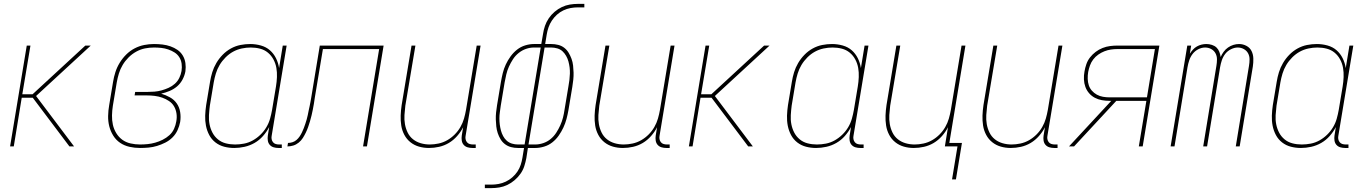

<svg xmlns="http://www.w3.org/2000/svg" viewBox="-20 -755 7040 990"><path d="M338 0 149 -251H92L51 0H32L118 -520H137L95 -269H148L420 -520H448L166 -260L362 0Z M702 8Q674 8 647.5 2Q621 -4 599.5 -18.5Q578 -33 564 -55.5Q550 -78 543.5 -103.5Q537 -129 537.5 -157Q538 -185 543 -213L563 -333Q567 -358 575 -383Q583 -408 597 -431Q611 -454 630.5 -473.5Q650 -493 674 -505.5Q698 -518 723.5 -523Q749 -528 774 -528Q796 -528 817.5 -525.5Q839 -523 859 -516Q879 -509 895.5 -497.5Q912 -486 922.5 -468.5Q933 -451 936 -430Q939 -409 936 -387Q932 -365 921 -344.5Q910 -324 893 -309.5Q876 -295 854.5 -286Q833 -277 811 -272Q835 -265 856.5 -253Q878 -241 891.5 -221.5Q905 -202 909 -177Q913 -152 909 -126Q905 -105 895.5 -84Q886 -63 869.5 -46.5Q853 -30 832 -19.5Q811 -9 789.5 -2.5Q768 4 746 6Q724 8 702 8ZM702 -10Q722 -10 741.5 -12Q761 -14 780.5 -19.5Q800 -25 819 -34.5Q838 -44 853.5 -58Q869 -72 877.5 -91Q886 -110 889 -129Q893 -150 890 -170Q887 -190 877.5 -206.5Q868 -223 851.5 -234Q835 -245 816.5 -251.5Q798 -258 778 -260.5Q758 -263 737 -263H674L677 -281H740Q758 -281 776.5 -282.5Q795 -284 813 -289Q831 -294 849 -302Q867 -310 881.5 -323Q896 -336 904.5 -353.5Q913 -371 916 -389Q919 -408 916.5 -426.5Q914 -445 904.5 -460Q895 -475 880 -484.5Q865 -494 847.5 -500Q830 -506 811.5 -508Q793 -510 774 -510Q751 -510 728 -505.5Q705 -501 683 -489Q661 -477 643 -459Q625 -441 612.5 -420Q600 -399 593 -376Q586 -353 582 -330L562 -210Q558 -185 557.5 -160Q557 -135 562 -112Q567 -89 579.5 -68.5Q592 -48 610.5 -34.5Q629 -21 653 -15.5Q677 -10 702 -10Z M1188 8Q1161 8 1136 1.5Q1111 -5 1091 -20.5Q1071 -36 1059 -58.5Q1047 -81 1042 -106.5Q1037 -132 1038 -159Q1039 -186 1043 -213L1063 -333Q1067 -358 1074.5 -382.5Q1082 -407 1095.5 -430Q1109 -453 1128 -472.5Q1147 -492 1170.5 -505Q1194 -518 1219.5 -523Q1245 -528 1270 -528Q1298 -528 1325 -520.5Q1352 -513 1371.5 -496Q1391 -479 1403 -455Q1415 -431 1419 -404L1438 -520H1458L1381 -56Q1379 -47 1380.5 -38Q1382 -29 1387.5 -22Q1393 -15 1401.5 -12.5Q1410 -10 1419 -10H1433V8H1416Q1403 8 1391 4.5Q1379 1 1371 -8Q1363 -17 1361 -30Q1359 -43 1361 -56L1368 -100Q1355 -75 1336 -53.5Q1317 -32 1292.5 -18Q1268 -4 1241 2Q1214 8 1188 8ZM1192 -10Q1215 -10 1238.5 -14.5Q1262 -19 1283.5 -31Q1305 -43 1323 -60.5Q1341 -78 1353.5 -99Q1366 -120 1372.5 -143Q1379 -166 1383 -189L1403 -309Q1407 -333 1408 -357.5Q1409 -382 1405 -405Q1401 -428 1390 -448.5Q1379 -469 1361.5 -483.5Q1344 -498 1321 -504Q1298 -510 1273 -510Q1250 -510 1226.5 -505Q1203 -500 1182 -488.5Q1161 -477 1143 -459Q1125 -441 1112.5 -420Q1100 -399 1093 -376Q1086 -353 1082 -330L1062 -210Q1059 -186 1057.5 -161.5Q1056 -137 1060.5 -114Q1065 -91 1075.5 -71Q1086 -51 1103.5 -36.5Q1121 -22 1144 -16Q1167 -10 1192 -10Z M1462 0 1465 -18Q1476 -18 1487.5 -21.5Q1499 -25 1508.5 -33Q1518 -41 1525 -51.5Q1532 -62 1537 -72.5Q1542 -83 1546.5 -94.5Q1551 -106 1554.5 -117Q1558 -128 1561.5 -139.5Q1565 -151 1567 -162Q1569 -173 1571.5 -184.5Q1574 -196 1576.5 -207.5Q1579 -219 1581 -230.5Q1583 -242 1585 -253L1629 -520H1958L1872 0H1852L1935 -502H1645L1603 -250Q1601 -235 1598.5 -220Q1596 -205 1593 -190Q1590 -175 1586.5 -160Q1583 -145 1578.5 -130Q1574 -115 1569 -100.5Q1564 -86 1557 -71.5Q1550 -57 1541.5 -43.5Q1533 -30 1520 -19.5Q1507 -9 1492 -4.5Q1477 0 1462 0Z M2192 8Q2165 8 2140.5 1Q2116 -6 2096.5 -21.5Q2077 -37 2065 -59.5Q2053 -82 2049 -107.5Q2045 -133 2046 -159.5Q2047 -186 2051 -213L2102 -520H2122L2070 -210Q2067 -186 2065.5 -162Q2064 -138 2068 -115Q2072 -92 2082 -71.5Q2092 -51 2109.5 -37Q2127 -23 2149.5 -16.5Q2172 -10 2196 -10Q2218 -10 2241.5 -15Q2265 -20 2286 -32Q2307 -44 2324.5 -61.5Q2342 -79 2354 -100Q2366 -121 2372.5 -143.5Q2379 -166 2383 -189L2438 -520H2458L2381 -56Q2379 -47 2380.5 -38Q2382 -29 2387.5 -22Q2393 -15 2401.5 -12.5Q2410 -10 2419 -10H2433V8H2416Q2403 8 2391 4.5Q2379 1 2371 -8Q2363 -17 2361 -30Q2359 -43 2361 -56L2368 -99Q2356 -75 2337 -53.5Q2318 -32 2294.5 -18Q2271 -4 2244.5 2Q2218 8 2192 8Z M2480 215V197H2513Q2532 197 2551 193.5Q2570 190 2588 181.5Q2606 173 2621.5 159.5Q2637 146 2648 129.5Q2659 113 2665 94.5Q2671 76 2674 57L2682 8H2651Q2632 8 2615 3.5Q2598 -1 2584 -11.5Q2570 -22 2561 -37Q2552 -52 2546.5 -68.5Q2541 -85 2539 -103Q2537 -121 2536.5 -139Q2536 -157 2538 -176Q2540 -195 2543 -213L2563 -333Q2567 -356 2572.5 -378.5Q2578 -401 2588 -422.5Q2598 -444 2612.5 -464Q2627 -484 2646 -499Q2665 -514 2688 -521Q2711 -528 2733 -528H2771L2780 -580Q2783 -601 2790 -621.5Q2797 -642 2809.5 -660.5Q2822 -679 2839.5 -694Q2857 -709 2877 -718.5Q2897 -728 2918 -731.5Q2939 -735 2960 -735H2993V-717H2960Q2941 -717 2922 -713.5Q2903 -710 2885 -701.5Q2867 -693 2852 -679.5Q2837 -666 2826 -649.5Q2815 -633 2808.5 -614.5Q2802 -596 2799 -577L2791 -528H2822Q2841 -528 2858.5 -523.5Q2876 -519 2889.5 -508.5Q2903 -498 2912 -483Q2921 -468 2927 -451.5Q2933 -435 2935 -417Q2937 -399 2937.5 -381Q2938 -363 2936 -344Q2934 -325 2931 -307L2911 -187Q2907 -164 2901 -141.5Q2895 -119 2885 -97.5Q2875 -76 2861 -56Q2847 -36 2828 -21Q2809 -6 2785.5 1Q2762 8 2740 8H2702L2694 60Q2690 81 2683.5 101.5Q2677 122 2664 140.5Q2651 159 2633.5 174Q2616 189 2596 198.5Q2576 208 2555 211.5Q2534 215 2513 215ZM2705 -10H2740Q2760 -10 2781 -17Q2802 -24 2819 -38Q2836 -52 2848 -70.5Q2860 -89 2869 -109Q2878 -129 2883 -149Q2888 -169 2891 -190L2911 -310Q2914 -326 2916 -342.5Q2918 -359 2918.5 -375.5Q2919 -392 2917 -407.5Q2915 -423 2911 -438Q2907 -453 2899 -467Q2891 -481 2880 -491Q2869 -501 2853.5 -505.5Q2838 -510 2822 -510H2788ZM2685 -10 2768 -510H2733Q2713 -510 2692.5 -503Q2672 -496 2654.5 -482Q2637 -468 2625 -449.5Q2613 -431 2604 -411Q2595 -391 2590.5 -371Q2586 -351 2582 -330L2562 -210Q2560 -194 2557.5 -177.5Q2555 -161 2555 -144.5Q2555 -128 2557 -112.5Q2559 -97 2563 -82Q2567 -67 2574.5 -53Q2582 -39 2593.5 -29Q2605 -19 2620 -14.5Q2635 -10 2651 -10Z M3192 8Q3165 8 3140.5 1Q3116 -6 3096.5 -21.5Q3077 -37 3065 -59.5Q3053 -82 3049 -107.5Q3045 -133 3046 -159.5Q3047 -186 3051 -213L3102 -520H3122L3070 -210Q3067 -186 3065.5 -162Q3064 -138 3068 -115Q3072 -92 3082 -71.5Q3092 -51 3109.5 -37Q3127 -23 3149.5 -16.5Q3172 -10 3196 -10Q3218 -10 3241.5 -15Q3265 -20 3286 -32Q3307 -44 3324.5 -61.5Q3342 -79 3354 -100Q3366 -121 3372.5 -143.5Q3379 -166 3383 -189L3438 -520H3458L3381 -56Q3379 -47 3380.5 -38Q3382 -29 3387.5 -22Q3393 -15 3401.5 -12.5Q3410 -10 3419 -10H3433V8H3416Q3403 8 3391 4.5Q3379 1 3371 -8Q3363 -17 3361 -30Q3359 -43 3361 -56L3368 -99Q3356 -75 3337 -53.5Q3318 -32 3294.5 -18Q3271 -4 3244.5 2Q3218 8 3192 8Z M3838 0 3649 -251H3592L3551 0H3532L3618 -520H3637L3595 -269H3648L3920 -520H3948L3666 -260L3862 0Z M4188 8Q4161 8 4136 1.5Q4111 -5 4091 -20.5Q4071 -36 4059 -58.5Q4047 -81 4042 -106.5Q4037 -132 4038 -159Q4039 -186 4043 -213L4063 -333Q4067 -358 4074.5 -382.5Q4082 -407 4095.5 -430Q4109 -453 4128 -472.5Q4147 -492 4170.5 -505Q4194 -518 4219.5 -523Q4245 -528 4270 -528Q4298 -528 4325 -520.5Q4352 -513 4371.5 -496Q4391 -479 4403 -455Q4415 -431 4419 -404L4438 -520H4458L4381 -56Q4379 -47 4380.5 -38Q4382 -29 4387.5 -22Q4393 -15 4401.5 -12.5Q4410 -10 4419 -10H4433V8H4416Q4403 8 4391 4.5Q4379 1 4371 -8Q4363 -17 4361 -30Q4359 -43 4361 -56L4368 -100Q4355 -75 4336 -53.5Q4317 -32 4292.5 -18Q4268 -4 4241 2Q4214 8 4188 8ZM4192 -10Q4215 -10 4238.5 -14.5Q4262 -19 4283.5 -31Q4305 -43 4323 -60.5Q4341 -78 4353.5 -99Q4366 -120 4372.5 -143Q4379 -166 4383 -189L4403 -309Q4407 -333 4408 -357.5Q4409 -382 4405 -405Q4401 -428 4390 -448.5Q4379 -469 4361.5 -483.5Q4344 -498 4321 -504Q4298 -510 4273 -510Q4250 -510 4226.5 -505Q4203 -500 4182 -488.5Q4161 -477 4143 -459Q4125 -441 4112.5 -420Q4100 -399 4093 -376Q4086 -353 4082 -330L4062 -210Q4059 -186 4057.5 -161.5Q4056 -137 4060.5 -114Q4065 -91 4075.5 -71Q4086 -51 4103.5 -36.5Q4121 -22 4144 -16Q4167 -10 4192 -10Z M4889 170 4917 0H4852L4868 -99Q4856 -75 4837 -53.5Q4818 -32 4794.5 -18Q4771 -4 4744.5 2Q4718 8 4692 8Q4665 8 4640.5 1Q4616 -6 4596.5 -21.5Q4577 -37 4565 -59.5Q4553 -82 4549 -107.5Q4545 -133 4546 -159.5Q4547 -186 4551 -213L4602 -520H4622L4570 -210Q4567 -186 4565.5 -162Q4564 -138 4568 -115Q4572 -92 4582 -71.5Q4592 -51 4609.5 -37Q4627 -23 4649.5 -16.5Q4672 -10 4696 -10Q4718 -10 4741.5 -15Q4765 -20 4786 -32Q4807 -44 4824.5 -61.5Q4842 -79 4854 -100Q4866 -121 4872.5 -143.5Q4879 -166 4883 -189L4938 -520H4958L4875 -18H4940L4909 170Z M5192 8Q5165 8 5140.5 1Q5116 -6 5096.5 -21.5Q5077 -37 5065 -59.5Q5053 -82 5049 -107.5Q5045 -133 5046 -159.5Q5047 -186 5051 -213L5102 -520H5122L5070 -210Q5067 -186 5065.5 -162Q5064 -138 5068 -115Q5072 -92 5082 -71.5Q5092 -51 5109.5 -37Q5127 -23 5149.5 -16.5Q5172 -10 5196 -10Q5218 -10 5241.5 -15Q5265 -20 5286 -32Q5307 -44 5324.5 -61.5Q5342 -79 5354 -100Q5366 -121 5372.5 -143.5Q5379 -166 5383 -189L5438 -520H5458L5381 -56Q5379 -47 5380.5 -38Q5382 -29 5387.5 -22Q5393 -15 5401.5 -12.5Q5410 -10 5419 -10H5433V8H5416Q5403 8 5391 4.5Q5379 1 5371 -8Q5363 -17 5361 -30Q5359 -43 5361 -56L5368 -99Q5356 -75 5337 -53.5Q5318 -32 5294.5 -18Q5271 -4 5244.5 2Q5218 8 5192 8Z M5492 0 5710 -235H5702Q5681 -235 5661.5 -238.5Q5642 -242 5625 -251Q5608 -260 5595.5 -274.5Q5583 -289 5576.5 -307Q5570 -325 5569 -345.5Q5568 -366 5572 -387Q5575 -405 5581.5 -424Q5588 -443 5600.5 -459Q5613 -475 5629.5 -487.5Q5646 -500 5665 -507.5Q5684 -515 5703.5 -517.5Q5723 -520 5742 -520H5958L5872 0H5852L5891 -235H5736L5518 0ZM5702 -253H5894L5935 -502H5742Q5725 -502 5708 -499.5Q5691 -497 5674.5 -490.5Q5658 -484 5643 -473.5Q5628 -463 5617 -448.5Q5606 -434 5600 -417Q5594 -400 5591 -384Q5588 -366 5588.5 -348.5Q5589 -331 5594 -315.5Q5599 -300 5610 -287.5Q5621 -275 5635.5 -267Q5650 -259 5667 -256Q5684 -253 5702 -253Z M6016 0 6102 -520H6122L6115 -478Q6122 -489 6131 -499Q6140 -509 6151.5 -515.5Q6163 -522 6175.5 -525Q6188 -528 6200 -528Q6215 -528 6229 -523.5Q6243 -519 6252.5 -510Q6262 -501 6267 -488Q6272 -475 6274 -461Q6280 -475 6289.5 -488Q6299 -501 6312 -510Q6325 -519 6339.5 -523.5Q6354 -528 6369 -528Q6389 -528 6407 -518.5Q6425 -509 6433.5 -491.5Q6442 -474 6442.5 -453Q6443 -432 6440 -412L6372 0H6352L6420 -415Q6423 -432 6423 -449Q6423 -466 6415.5 -480Q6408 -494 6393.5 -502Q6379 -510 6362 -510Q6345 -510 6327 -501Q6309 -492 6297.5 -477Q6286 -462 6280 -444Q6274 -426 6271 -408L6204 0H6184L6252 -415Q6255 -432 6255 -449Q6255 -466 6247.5 -480Q6240 -494 6225.5 -502Q6211 -510 6194 -510Q6176 -510 6158.5 -501Q6141 -492 6129.5 -477Q6118 -462 6112 -444Q6106 -426 6103 -408L6036 0Z M6688 8Q6661 8 6636 1.5Q6611 -5 6591 -20.5Q6571 -36 6559 -58.5Q6547 -81 6542 -106.5Q6537 -132 6538 -159Q6539 -186 6543 -213L6563 -333Q6567 -358 6574.5 -382.5Q6582 -407 6595.5 -430Q6609 -453 6628 -472.5Q6647 -492 6670.5 -505Q6694 -518 6719.5 -523Q6745 -528 6770 -528Q6798 -528 6825 -520.5Q6852 -513 6871.5 -496Q6891 -479 6903 -455Q6915 -431 6919 -404L6938 -520H6958L6881 -56Q6879 -47 6880.5 -38Q6882 -29 6887.5 -22Q6893 -15 6901.5 -12.5Q6910 -10 6919 -10H6933V8H6916Q6903 8 6891 4.5Q6879 1 6871 -8Q6863 -17 6861 -30Q6859 -43 6861 -56L6868 -100Q6855 -75 6836 -53.5Q6817 -32 6792.5 -18Q6768 -4 6741 2Q6714 8 6688 8ZM6692 -10Q6715 -10 6738.5 -14.5Q6762 -19 6783.5 -31Q6805 -43 6823 -60.5Q6841 -78 6853.5 -99Q6866 -120 6872.5 -143Q6879 -166 6883 -189L6903 -309Q6907 -333 6908 -357.5Q6909 -382 6905 -405Q6901 -428 6890 -448.5Q6879 -469 6861.5 -483.5Q6844 -498 6821 -504Q6798 -510 6773 -510Q6750 -510 6726.5 -505Q6703 -500 6682 -488.5Q6661 -477 6643 -459Q6625 -441 6612.5 -420Q6600 -399 6593 -376Q6586 -353 6582 -330L6562 -210Q6559 -186 6557.5 -161.5Q6556 -137 6560.5 -114Q6565 -91 6575.5 -71Q6586 -51 6603.5 -36.5Q6621 -22 6644 -16Q6667 -10 6692 -10Z"/></svg>

Font: Iosevka Thin
Style: Italic
Weight: 100
Italic angle: -9°
Monospace: yes
Designer: Belleve Invis
Foundry: Belleve Invis
Version: Version 32.5.0; ttfautohint (v1.8.4)